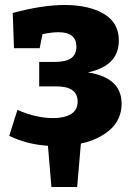

<svg xmlns="http://www.w3.org/2000/svg" viewBox="-20 -571 531 769"><path d="M304 4 289 178H186L172 13Q86 7 17 -27L50 -131Q85 -115 122 -106.5Q159 -98 193 -98Q237 -98 264 -114Q291 -130 291 -164Q291 -225 206 -225H137V-323H199Q244 -323 265 -338Q286 -353 286 -384Q286 -442 214 -442Q187 -442 150 -434L139 -378H36L31 -519Q149 -551 239 -551Q336 -551 396 -515.5Q456 -480 456 -409Q456 -307 332 -281Q467 -260 467 -156Q467 -93 422 -52.5Q377 -12 304 4Z"/></svg>

Font: Bitter Pro ExtraBold
Style: Regular
Weight: 800
Designer: Sol Matas, and Bitter project Authors
Foundry: Sol Matas
Version: Version 1.010